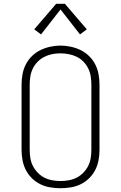

<svg xmlns="http://www.w3.org/2000/svg" viewBox="-20 -987 640 1015"><path d="M300 8Q273 8 245.5 3.5Q218 -1 193.5 -13Q169 -25 149 -44.5Q129 -64 116.5 -88.5Q104 -113 99 -140.5Q94 -168 94 -195V-540Q94 -567 99 -594.5Q104 -622 116.5 -646.5Q129 -671 149 -690.5Q169 -710 193.5 -722Q218 -734 245.5 -740Q273 -746 300 -746Q327 -746 354.5 -740Q382 -734 406.5 -722Q431 -710 451 -690.5Q471 -671 483.5 -646.5Q496 -622 501 -594.5Q506 -567 506 -540V-195Q506 -168 501 -140.5Q496 -113 483.5 -88.5Q471 -64 451 -44.5Q431 -25 406.5 -13Q382 -1 354.5 3.5Q327 8 300 8ZM300 -30Q322 -30 344 -34Q366 -38 385.5 -48Q405 -58 420.5 -74Q436 -90 446 -109.5Q456 -129 459.5 -151Q463 -173 463 -195V-540Q463 -562 459.5 -584Q456 -606 446 -626Q436 -646 420 -662Q404 -678 384 -687.5Q364 -697 342 -701Q320 -705 298 -705Q276 -705 254.5 -700.5Q233 -696 213.5 -686Q194 -676 178.5 -660Q163 -644 153.5 -624.5Q144 -605 140.5 -583.5Q137 -562 137 -540V-195Q137 -173 140.5 -151Q144 -129 154 -109.5Q164 -90 179.5 -74Q195 -58 214.5 -48Q234 -38 256 -34Q278 -30 300 -30ZM197 -805 161 -832 277 -967H323L439 -832L403 -805L300 -937Z"/></svg>

Font: Iosevka Slab XLtEx
Style: Regular
Weight: 200
Width: 7
Monospace: yes
Designer: Belleve Invis
Foundry: Belleve Invis
Version: Version 11.1.0; ttfautohint (v1.8.3)